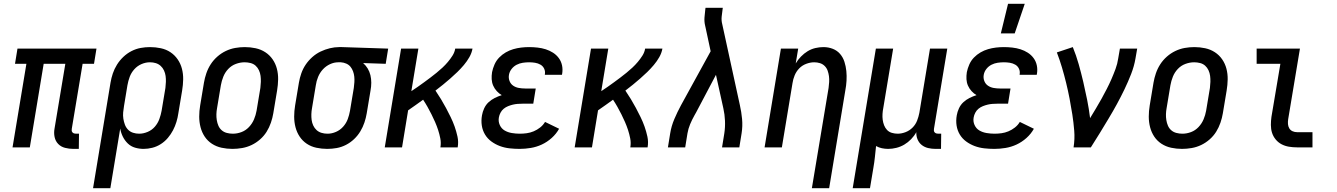

<svg xmlns="http://www.w3.org/2000/svg" viewBox="-20 -776 7040 1011"><path d="M366 8Q344 8 322.5 2.5Q301 -3 286.5 -18Q272 -33 267.5 -54.5Q263 -76 267 -98L324 -440H210L137 0H46L119 -440H59L72 -520H488L475 -440H415L358 -98Q357 -93 357.5 -88Q358 -83 361.5 -79Q365 -75 370 -73.5Q375 -72 380 -72H396L395 8Z M470 215 562 -341Q566 -365 574 -389Q582 -413 596 -435.5Q610 -458 629.5 -476.5Q649 -495 672.5 -507Q696 -519 720.5 -523.5Q745 -528 770 -528Q799 -528 827 -522Q855 -516 877.5 -501Q900 -486 915.5 -463.5Q931 -441 938 -414Q945 -387 944.5 -358Q944 -329 939 -299L919 -179Q916 -157 909 -134Q902 -111 891 -90Q880 -69 864 -50Q848 -31 827 -17.5Q806 -4 782.5 2Q759 8 736 8Q713 8 691 1.5Q669 -5 653 -20.5Q637 -36 627 -56Q617 -76 613 -99L561 215ZM713 -72Q735 -72 757.5 -81.5Q780 -91 795.5 -109Q811 -127 819 -149Q827 -171 831 -193L851 -313Q853 -329 853.5 -345Q854 -361 852 -376Q850 -391 843.5 -405Q837 -419 826 -429Q815 -439 800.5 -443.5Q786 -448 770 -448H769Q747 -448 725 -438.5Q703 -429 687 -411Q671 -393 663 -371.5Q655 -350 651 -327L633 -218Q630 -201 628.5 -184Q627 -167 629.5 -151Q632 -135 637.5 -120Q643 -105 654 -93.5Q665 -82 680.5 -77Q696 -72 713 -72Z M1204 8Q1175 8 1147 2Q1119 -4 1096 -19Q1073 -34 1058 -56.5Q1043 -79 1036 -106Q1029 -133 1029 -162Q1029 -191 1034 -221L1054 -341Q1058 -365 1066.5 -390Q1075 -415 1089.5 -437.5Q1104 -460 1124.5 -478Q1145 -496 1169 -507.5Q1193 -519 1218.5 -523.5Q1244 -528 1269 -528Q1298 -528 1326 -522Q1354 -516 1377 -501Q1400 -486 1415.5 -463.5Q1431 -441 1438 -414Q1445 -387 1444.5 -358Q1444 -329 1439 -299L1419 -179Q1415 -155 1406.5 -130Q1398 -105 1384 -82.5Q1370 -60 1349.5 -42Q1329 -24 1305 -12.5Q1281 -1 1255 3.5Q1229 8 1204 8ZM1206 -72Q1229 -72 1251.5 -80.5Q1274 -89 1291 -107Q1308 -125 1317.5 -147.5Q1327 -170 1331 -193L1351 -313Q1353 -329 1353.5 -345Q1354 -361 1352 -376.5Q1350 -392 1343.5 -406Q1337 -420 1326 -430Q1315 -440 1299.5 -444Q1284 -448 1268 -448Q1245 -448 1222 -439.5Q1199 -431 1182 -413Q1165 -395 1156 -372.5Q1147 -350 1143 -327L1123 -207Q1120 -191 1119.5 -175Q1119 -159 1121.5 -143.5Q1124 -128 1130 -114Q1136 -100 1147.5 -90Q1159 -80 1174.5 -76Q1190 -72 1206 -72Z M1703 8Q1674 8 1646 2Q1618 -4 1595.5 -19Q1573 -34 1558 -56.5Q1543 -79 1536 -106Q1529 -133 1529 -162Q1529 -191 1534 -221L1554 -341Q1558 -365 1566.5 -389.5Q1575 -414 1589.5 -435.5Q1604 -457 1624 -475Q1644 -493 1668 -504.5Q1692 -516 1717 -522Q1742 -528 1766 -528H1781L2024 -520L2011 -440L1892 -444Q1906 -432 1916 -415.5Q1926 -399 1930.5 -380Q1935 -361 1935 -340.5Q1935 -320 1931 -299L1911 -179Q1907 -155 1899 -131Q1891 -107 1877.5 -84.5Q1864 -62 1844.5 -43.5Q1825 -25 1801.5 -13Q1778 -1 1753 3.5Q1728 8 1703 8ZM1705 -72Q1727 -72 1749 -81.5Q1771 -91 1787 -109Q1803 -127 1811 -148.5Q1819 -170 1823 -193L1843 -313Q1845 -328 1846 -343Q1847 -358 1845.5 -372.5Q1844 -387 1839 -400.5Q1834 -414 1825.5 -424.5Q1817 -435 1803.5 -441Q1790 -447 1775 -448H1761Q1739 -448 1717.5 -438Q1696 -428 1680 -410.5Q1664 -393 1655 -371Q1646 -349 1643 -327L1623 -207Q1620 -191 1619.5 -175Q1619 -159 1621 -144Q1623 -129 1629.5 -115Q1636 -101 1647 -91Q1658 -81 1673 -76.5Q1688 -72 1704 -72Z M2006 0 2092 -520H2183L2146 -296Q2163 -307 2180 -319Q2197 -331 2213.5 -343Q2230 -355 2246.5 -367.5Q2263 -380 2279 -393Q2295 -406 2310 -420Q2325 -434 2338.5 -450Q2352 -466 2363 -483.5Q2374 -501 2377 -520H2468Q2464 -497 2451.5 -475Q2439 -453 2422.5 -433.5Q2406 -414 2388 -396.5Q2370 -379 2351 -362.5Q2332 -346 2312.5 -330Q2293 -314 2273 -299Q2288 -277 2302 -254Q2316 -231 2328.5 -207.5Q2341 -184 2353 -159.5Q2365 -135 2374 -109.5Q2383 -84 2389 -56.5Q2395 -29 2390 0H2299Q2303 -24 2298.5 -47Q2294 -70 2287 -91.5Q2280 -113 2271 -133.5Q2262 -154 2252 -174Q2242 -194 2231 -213.5Q2220 -233 2208 -251Q2189 -237 2169 -223Q2149 -209 2129 -195L2097 0Z M2716 8Q2689 8 2662.5 5Q2636 2 2612 -7Q2588 -16 2567.5 -31Q2547 -46 2534 -67.5Q2521 -89 2517 -115Q2513 -141 2518 -169Q2521 -187 2529.5 -205.5Q2538 -224 2552.5 -237.5Q2567 -251 2585 -260Q2603 -269 2622 -275Q2608 -283 2596 -296Q2584 -309 2577 -325Q2570 -341 2569 -359Q2568 -377 2571 -396Q2575 -416 2584 -436.5Q2593 -457 2608.5 -473Q2624 -489 2643 -500Q2662 -511 2682.5 -517Q2703 -523 2724 -525.5Q2745 -528 2766 -528Q2788 -528 2810.5 -525.5Q2833 -523 2853.5 -516.5Q2874 -510 2892 -498.5Q2910 -487 2922.5 -470Q2935 -453 2939.5 -431.5Q2944 -410 2940 -387L2939 -382H2849V-384Q2852 -400 2845.5 -414Q2839 -428 2826 -435.5Q2813 -443 2797.5 -445.5Q2782 -448 2766 -448Q2750 -448 2733 -445.5Q2716 -443 2700.5 -435Q2685 -427 2674 -413Q2663 -399 2660 -382Q2657 -365 2663 -349.5Q2669 -334 2682 -325Q2695 -316 2711.5 -313Q2728 -310 2745 -310H2801L2788 -230H2732Q2719 -230 2706 -229Q2693 -228 2680.5 -225Q2668 -222 2655.5 -217Q2643 -212 2632.5 -203.5Q2622 -195 2615.5 -182.5Q2609 -170 2607 -158Q2603 -137 2611.5 -118Q2620 -99 2637 -89Q2654 -79 2675 -75.5Q2696 -72 2717 -72Q2735 -72 2753.5 -74.5Q2772 -77 2790 -84.5Q2808 -92 2824 -104.5Q2840 -117 2850 -134L2924 -98Q2909 -71 2885 -49.5Q2861 -28 2833 -15Q2805 -2 2775 3Q2745 8 2716 8Z M3006 0 3092 -520H3183L3146 -296Q3163 -307 3180 -319Q3197 -331 3213.5 -343Q3230 -355 3246.5 -367.5Q3263 -380 3279 -393Q3295 -406 3310 -420Q3325 -434 3338.5 -450Q3352 -466 3363 -483.5Q3374 -501 3377 -520H3468Q3464 -497 3451.5 -475Q3439 -453 3422.5 -433.5Q3406 -414 3388 -396.5Q3370 -379 3351 -362.5Q3332 -346 3312.5 -330Q3293 -314 3273 -299Q3288 -277 3302 -254Q3316 -231 3328.5 -207.5Q3341 -184 3353 -159.5Q3365 -135 3374 -109.5Q3383 -84 3389 -56.5Q3395 -29 3390 0H3299Q3303 -24 3298.5 -47Q3294 -70 3287 -91.5Q3280 -113 3271 -133.5Q3262 -154 3252 -174Q3242 -194 3231 -213.5Q3220 -233 3208 -251Q3189 -237 3169 -223Q3149 -209 3129 -195L3097 0Z M3497 0 3509 -74Q3515 -112 3531 -149.5Q3547 -187 3566 -222L3722 -506L3695 -632Q3695 -634 3694 -636.5Q3693 -639 3693 -641Q3688 -661 3689.5 -683.5Q3691 -706 3694 -728L3695 -735H3786L3785 -728Q3782 -708 3780 -688Q3778 -668 3783 -649L3876 -222Q3884 -187 3887.5 -149.5Q3891 -112 3885 -74L3873 0H3782L3794 -74Q3799 -107 3797.5 -140.5Q3796 -174 3789 -205L3750 -382L3646 -185Q3644 -181 3641.5 -177Q3639 -173 3637 -169Q3624 -146 3614 -122Q3604 -98 3600 -74L3588 0Z M4255 215 4343 -313Q4345 -328 4346 -344Q4347 -360 4345 -375Q4343 -390 4338 -404Q4333 -418 4322.5 -428.5Q4312 -439 4297.5 -443.5Q4283 -448 4267 -448Q4247 -448 4225.5 -440Q4204 -432 4188.5 -416Q4173 -400 4164.5 -379.5Q4156 -359 4153 -338L4097 0H4006L4092 -520H4183L4170 -442Q4181 -461 4197.5 -478Q4214 -495 4233 -506.5Q4252 -518 4273.5 -523Q4295 -528 4316 -528Q4342 -528 4365 -519Q4388 -510 4403.5 -492Q4419 -474 4426.5 -450.5Q4434 -427 4436.5 -402Q4439 -377 4437.5 -351Q4436 -325 4431 -299L4346 215Z M4470 215 4592 -520H4683L4631 -207Q4628 -192 4627 -176Q4626 -160 4628 -145Q4630 -130 4635.5 -116Q4641 -102 4651 -91.5Q4661 -81 4676 -76.5Q4691 -72 4707 -72Q4727 -72 4748 -80Q4769 -88 4785 -104Q4801 -120 4809 -140.5Q4817 -161 4821 -182L4877 -520H4968L4898 -98Q4897 -93 4897.5 -88Q4898 -83 4901.5 -79Q4905 -75 4910 -73.5Q4915 -72 4920 -72H4936L4935 8H4906Q4886 8 4867 3.5Q4848 -1 4833.5 -12.5Q4819 -24 4811.5 -42Q4804 -60 4805 -80Q4794 -60 4777.5 -43Q4761 -26 4741.5 -14.5Q4722 -3 4700 2.5Q4678 8 4657 8Q4640 8 4623.5 4.5Q4607 1 4593 -7Q4590 21 4587 50Q4584 79 4579 107L4561 215Z M5216 8Q5189 8 5162.5 5Q5136 2 5112 -7Q5088 -16 5067.5 -31Q5047 -46 5034 -67.5Q5021 -89 5017 -115Q5013 -141 5018 -169Q5021 -187 5029.5 -205.5Q5038 -224 5052.5 -237.5Q5067 -251 5085 -260Q5103 -269 5122 -275Q5108 -283 5096 -296Q5084 -309 5077 -325Q5070 -341 5069 -359Q5068 -377 5071 -396Q5075 -416 5084 -436.5Q5093 -457 5108.5 -473Q5124 -489 5143 -500Q5162 -511 5182.5 -517Q5203 -523 5224 -525.5Q5245 -528 5266 -528Q5288 -528 5310.5 -525.5Q5333 -523 5353.5 -516.5Q5374 -510 5392 -498.5Q5410 -487 5422.5 -470Q5435 -453 5439.5 -431.5Q5444 -410 5440 -387L5439 -382H5349V-384Q5352 -400 5345.5 -414Q5339 -428 5326 -435.5Q5313 -443 5297.5 -445.5Q5282 -448 5266 -448Q5250 -448 5233 -445.5Q5216 -443 5200.5 -435Q5185 -427 5174 -413Q5163 -399 5160 -382Q5157 -365 5163 -349.5Q5169 -334 5182 -325Q5195 -316 5211.5 -313Q5228 -310 5245 -310H5301L5288 -230H5232Q5219 -230 5206 -229Q5193 -228 5180.5 -225Q5168 -222 5155.5 -217Q5143 -212 5132.5 -203.5Q5122 -195 5115.5 -182.5Q5109 -170 5107 -158Q5103 -137 5111.5 -118Q5120 -99 5137 -89Q5154 -79 5175 -75.5Q5196 -72 5217 -72Q5235 -72 5253.5 -74.5Q5272 -77 5290 -84.5Q5308 -92 5324 -104.5Q5340 -117 5350 -134L5424 -98Q5409 -71 5385 -49.5Q5361 -28 5333 -15Q5305 -2 5275 3Q5245 8 5216 8ZM5250 -600 5288 -756H5376L5323 -600Z M5633 0Q5640 -44 5636.5 -87.5Q5633 -131 5626.5 -173Q5620 -215 5612 -256.5Q5604 -298 5594 -339Q5584 -380 5572 -420.5Q5560 -461 5545 -500L5629 -528Q5647 -484 5660 -438Q5673 -392 5684 -345Q5695 -298 5704.5 -250.5Q5714 -203 5720 -154Q5735 -179 5750.5 -204.5Q5766 -230 5780 -255.5Q5794 -281 5807.5 -307Q5821 -333 5832.5 -359.5Q5844 -386 5854 -413Q5864 -440 5868 -468L5877 -520H5968L5959 -468Q5952 -427 5936 -386Q5920 -345 5901 -305.5Q5882 -266 5861 -227.5Q5840 -189 5817 -151Q5794 -113 5771 -75Q5748 -37 5724 0Z M6204 8Q6175 8 6147 2Q6119 -4 6096 -19Q6073 -34 6058 -56.5Q6043 -79 6036 -106Q6029 -133 6029 -162Q6029 -191 6034 -221L6054 -341Q6058 -365 6066.5 -390Q6075 -415 6089.5 -437.5Q6104 -460 6124.5 -478Q6145 -496 6169 -507.5Q6193 -519 6218.5 -523.5Q6244 -528 6269 -528Q6298 -528 6326 -522Q6354 -516 6377 -501Q6400 -486 6415.5 -463.5Q6431 -441 6438 -414Q6445 -387 6444.5 -358Q6444 -329 6439 -299L6419 -179Q6415 -155 6406.5 -130Q6398 -105 6384 -82.5Q6370 -60 6349.5 -42Q6329 -24 6305 -12.5Q6281 -1 6255 3.5Q6229 8 6204 8ZM6206 -72Q6229 -72 6251.5 -80.5Q6274 -89 6291 -107Q6308 -125 6317.5 -147.5Q6327 -170 6331 -193L6351 -313Q6353 -329 6353.5 -345Q6354 -361 6352 -376.5Q6350 -392 6343.5 -406Q6337 -420 6326 -430Q6315 -440 6299.5 -444Q6284 -448 6268 -448Q6245 -448 6222 -439.5Q6199 -431 6182 -413Q6165 -395 6156 -372.5Q6147 -350 6143 -327L6123 -207Q6120 -191 6119.5 -175Q6119 -159 6121.5 -143.5Q6124 -128 6130 -114Q6136 -100 6147.5 -90Q6159 -80 6174.5 -76Q6190 -72 6206 -72Z M6810 0Q6788 0 6767 -3.5Q6746 -7 6728 -16.5Q6710 -26 6697 -42Q6684 -58 6678 -77Q6672 -96 6672 -118Q6672 -140 6675 -161L6722 -440H6597V-520H6825L6763 -148Q6761 -135 6762 -122.5Q6763 -110 6769 -100Q6775 -90 6786 -85Q6797 -80 6810 -80H6891V0Z"/></svg>

Font: Iosevka Curly Medium
Style: Italic
Weight: 500
Italic angle: -9°
Monospace: yes
Designer: Belleve Invis
Foundry: Belleve Invis
Version: Version 22.1.2; ttfautohint (v1.8.4)